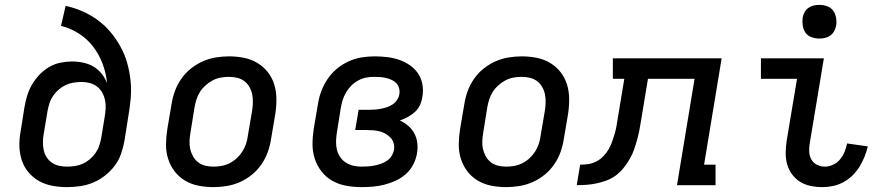

<svg xmlns="http://www.w3.org/2000/svg" viewBox="-20 -759 3640 787"><path d="M255 8Q224 8 194.5 2.5Q165 -3 140 -17Q115 -31 96.5 -53Q78 -75 69 -103Q60 -131 59.5 -161.5Q59 -192 65 -223L80 -318Q84 -342 91 -365.5Q98 -389 110.5 -411Q123 -433 141 -452Q159 -471 181 -484Q203 -497 227.5 -502Q252 -507 275 -507Q299 -507 322 -502Q345 -497 364 -485.5Q383 -474 397 -456.5Q411 -439 419 -418Q415 -459 400.5 -497.5Q386 -536 362 -567.5Q338 -599 304 -621Q270 -643 230 -653L249 -735Q286 -727 319.5 -712Q353 -697 381.5 -676Q410 -655 433 -627.5Q456 -600 473.5 -568.5Q491 -537 501 -502Q511 -467 515 -429.5Q519 -392 515.5 -353.5Q512 -315 505 -276L490 -181Q485 -154 476 -128Q467 -102 450 -79.5Q433 -57 410 -39Q387 -21 361.5 -10.5Q336 0 308.5 4Q281 8 255 8ZM255 -76Q271 -76 287.5 -78.5Q304 -81 319.5 -88Q335 -95 348.5 -106.5Q362 -118 372 -132.5Q382 -147 387 -162.5Q392 -178 395 -194L409 -279Q412 -297 413 -314.5Q414 -332 410.5 -348.5Q407 -365 399 -379.5Q391 -394 378 -404Q365 -414 348.5 -418.5Q332 -423 315 -423Q299 -423 282.5 -420.5Q266 -418 250.5 -411Q235 -404 221.5 -392.5Q208 -381 198 -366.5Q188 -352 183 -336.5Q178 -321 175 -305L159 -209Q156 -192 156 -175Q156 -158 159.5 -142.5Q163 -127 171.5 -114Q180 -101 193 -92Q206 -83 222 -79.5Q238 -76 255 -76Z M855 8Q823 8 793 2Q763 -4 738 -19Q713 -34 695.5 -57Q678 -80 669 -108.5Q660 -137 660.5 -168.5Q661 -200 666 -231L683 -331Q687 -358 696.5 -384.5Q706 -411 722.5 -435Q739 -459 762 -477.5Q785 -496 811 -507.5Q837 -519 864.5 -523.5Q892 -528 918 -528Q950 -528 980 -522Q1010 -516 1035 -501Q1060 -486 1078 -463Q1096 -440 1104.5 -411.5Q1113 -383 1113 -351.5Q1113 -320 1108 -289L1091 -189Q1087 -162 1077.5 -135.5Q1068 -109 1051.5 -85Q1035 -61 1012 -42.5Q989 -24 963 -12.5Q937 -1 909 3.5Q881 8 855 8ZM855 -76Q871 -76 888 -79Q905 -82 921 -90Q937 -98 950.5 -110.5Q964 -123 973.5 -138Q983 -153 988.5 -169.5Q994 -186 996 -203L1013 -303Q1016 -320 1016.5 -337.5Q1017 -355 1014 -371Q1011 -387 1003 -401.5Q995 -416 982 -426Q969 -436 952.5 -440Q936 -444 918 -444Q902 -444 885 -441Q868 -438 852.5 -430Q837 -422 823 -409.5Q809 -397 799.5 -382Q790 -367 785 -350.5Q780 -334 777 -317L761 -217Q758 -200 757 -182.5Q756 -165 759.5 -149Q763 -133 771 -118.5Q779 -104 792 -94Q805 -84 821 -80Q837 -76 855 -76Z M1462 8Q1430 8 1399.5 2.5Q1369 -3 1343 -17.5Q1317 -32 1298.5 -55.5Q1280 -79 1270.5 -107.5Q1261 -136 1261 -167.5Q1261 -199 1266 -231L1283 -331Q1287 -358 1296.5 -384Q1306 -410 1322 -434Q1338 -458 1360 -476.5Q1382 -495 1408 -507Q1434 -519 1461 -523.5Q1488 -528 1515 -528Q1541 -528 1566.5 -525Q1592 -522 1615.5 -514Q1639 -506 1659.5 -492Q1680 -478 1693.5 -458Q1707 -438 1711.5 -413Q1716 -388 1711 -361Q1709 -345 1701.5 -328.5Q1694 -312 1680.5 -300Q1667 -288 1651.5 -279.5Q1636 -271 1619 -265Q1637 -257 1653 -243.5Q1669 -230 1678.5 -212Q1688 -194 1690.5 -172.5Q1693 -151 1689 -129Q1685 -106 1673.5 -84Q1662 -62 1643.5 -45.5Q1625 -29 1602 -18.5Q1579 -8 1555.5 -2Q1532 4 1508.5 6Q1485 8 1462 8ZM1462 -76Q1475 -76 1488.5 -77Q1502 -78 1515 -80.5Q1528 -83 1541 -87.5Q1554 -92 1566 -100Q1578 -108 1585 -119.5Q1592 -131 1595 -144Q1597 -159 1593.5 -172Q1590 -185 1581 -194.5Q1572 -204 1561 -210.5Q1550 -217 1536.5 -220.5Q1523 -224 1509 -225Q1495 -226 1481 -226H1436L1450 -309H1495Q1507 -309 1519 -310Q1531 -311 1543 -313.5Q1555 -316 1567 -320Q1579 -324 1590 -331.5Q1601 -339 1608 -350Q1615 -361 1617 -373Q1619 -385 1616 -397Q1613 -409 1605 -417.5Q1597 -426 1586.5 -431Q1576 -436 1564 -439Q1552 -442 1539.5 -443Q1527 -444 1514 -444Q1498 -444 1481.5 -441Q1465 -438 1449 -429.5Q1433 -421 1420.5 -408.5Q1408 -396 1399 -381Q1390 -366 1385 -350Q1380 -334 1377 -317L1361 -217Q1358 -199 1357.5 -181.5Q1357 -164 1360.5 -147.5Q1364 -131 1373.5 -116.5Q1383 -102 1397 -93Q1411 -84 1427.5 -80Q1444 -76 1462 -76Z M2055 8Q2023 8 1993 2Q1963 -4 1938 -19Q1913 -34 1895.5 -57Q1878 -80 1869 -108.5Q1860 -137 1860.5 -168.5Q1861 -200 1866 -231L1883 -331Q1887 -358 1896.5 -384.5Q1906 -411 1922.5 -435Q1939 -459 1962 -477.5Q1985 -496 2011 -507.5Q2037 -519 2064.5 -523.5Q2092 -528 2118 -528Q2150 -528 2180 -522Q2210 -516 2235 -501Q2260 -486 2278 -463Q2296 -440 2304.5 -411.5Q2313 -383 2313 -351.5Q2313 -320 2308 -289L2291 -189Q2287 -162 2277.5 -135.5Q2268 -109 2251.5 -85Q2235 -61 2212 -42.5Q2189 -24 2163 -12.5Q2137 -1 2109 3.5Q2081 8 2055 8ZM2055 -76Q2071 -76 2088 -79Q2105 -82 2121 -90Q2137 -98 2150.5 -110.5Q2164 -123 2173.5 -138Q2183 -153 2188.5 -169.5Q2194 -186 2196 -203L2213 -303Q2216 -320 2216.5 -337.5Q2217 -355 2214 -371Q2211 -387 2203 -401.5Q2195 -416 2182 -426Q2169 -436 2152.5 -440Q2136 -444 2118 -444Q2102 -444 2085 -441Q2068 -438 2052.5 -430Q2037 -422 2023 -409.5Q2009 -397 1999.5 -382Q1990 -367 1985 -350.5Q1980 -334 1977 -317L1961 -217Q1958 -200 1957 -182.5Q1956 -165 1959.5 -149Q1963 -133 1971 -118.5Q1979 -104 1992 -94Q2005 -84 2021 -80Q2037 -76 2055 -76Z M2755 0 2827 -436H2636L2608 -267Q2605 -247 2601 -226.5Q2597 -206 2591.5 -186Q2586 -166 2579 -146Q2572 -126 2561 -107Q2550 -88 2536 -70.5Q2522 -53 2504.5 -40Q2487 -27 2467 -19.5Q2447 -12 2426 -7.5Q2405 -3 2384.5 -1.5Q2364 0 2344 0L2358 -84Q2375 -84 2391.5 -86.5Q2408 -89 2424 -97Q2440 -105 2453 -118.5Q2466 -132 2475 -147.5Q2484 -163 2489.5 -179.5Q2495 -196 2500 -212.5Q2505 -229 2507.5 -245.5Q2510 -262 2513 -279L2539 -436H2492V-520H2938L2866 -84H2913V0Z M3351 8Q3326 8 3302 3Q3278 -2 3258.5 -14.5Q3239 -27 3225.5 -46Q3212 -65 3206 -87.5Q3200 -110 3200.5 -135Q3201 -160 3205 -185L3247 -436H3099V-520H3357L3299 -171Q3296 -154 3297 -136.5Q3298 -119 3306 -105Q3314 -91 3329 -83.5Q3344 -76 3361 -76Q3378 -76 3395 -84Q3412 -92 3423.5 -106Q3435 -120 3442 -137Q3449 -154 3452 -171L3537 -159Q3532 -137 3523.5 -116Q3515 -95 3503 -75.5Q3491 -56 3474 -39.5Q3457 -23 3436.5 -12Q3416 -1 3394 3.5Q3372 8 3351 8ZM3338 -601Q3322 -601 3306.5 -606.5Q3291 -612 3282 -624.5Q3273 -637 3270.5 -653.5Q3268 -670 3270 -687Q3272 -698 3278 -709Q3284 -720 3294 -727Q3304 -734 3315.5 -736.5Q3327 -739 3339 -739Q3355 -739 3370.5 -733.5Q3386 -728 3395 -715.5Q3404 -703 3407 -686.5Q3410 -670 3407 -653Q3405 -642 3399 -631Q3393 -620 3383 -613Q3373 -606 3361.5 -603.5Q3350 -601 3338 -601Z"/></svg>

Font: Iosevka HT Medium Extended
Style: Italic
Weight: 500
Width: 7
Italic angle: -9°
Monospace: yes
Designer: Belleve Invis
Foundry: Belleve Invis
Version: Version 32.3.0; ttfautohint (v1.8.4)